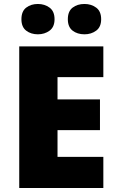

<svg xmlns="http://www.w3.org/2000/svg" viewBox="-20 -948 589 968"><path d="M501 0H77V-714H501V-559H270V-447H484V-292H270V-157H501ZM88 -851Q88 -891 112 -909.5Q136 -928 171 -928Q205 -928 230 -909.5Q255 -891 255 -851Q255 -812 230 -793.5Q205 -775 171 -775Q136 -775 112 -793.5Q88 -812 88 -851ZM322 -851Q322 -891 346 -909.5Q370 -928 406 -928Q440 -928 465 -909.5Q490 -891 490 -851Q490 -812 465 -793.5Q440 -775 406 -775Q370 -775 346 -793.5Q322 -812 322 -851Z"/></svg>

Font: Noto Sans Syriac Eastern Black
Style: Regular
Weight: 900
Designer: Patrick Giasson and the Monotype Design Team
Foundry: Monotype Imaging Inc.
Version: Version 3.001; ttfautohint (v1.8.4.7-5d5b)